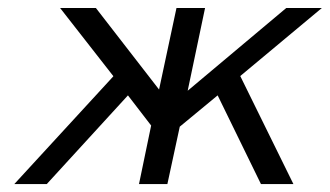

<svg xmlns="http://www.w3.org/2000/svg" viewBox="-20 -465 833 485"><path d="M16.1 0 266.1 -272V-272.9L131.8 -444.8H222.2L381.8 -238.8L425.8 -444.8H498L454.1 -235.8L703.1 -444.8H793L586.9 -272.9L721.2 0H639.2L529.8 -224.1L434.1 -145L402.8 0H331.1L361.8 -147.9L303.2 -224.1L98.1 0Z"/></svg>

Font: CMU Sans Serif
Style: Oblique
Weight: 500
Italic angle: -12°
Version: Version 0.7.0